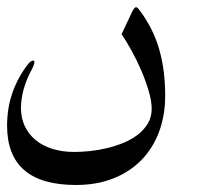

<svg xmlns="http://www.w3.org/2000/svg" viewBox="-20 -383 568 542"><path d="M446.3 -113.3Q446.3 -56.6 428.7 -10Q411.1 36.6 378.2 69.8Q345.2 103 298.8 121.1Q252.4 139.2 194.3 139.2Q0 139.2 0 -28.3Q0 -76.7 14.4 -119.1Q28.8 -161.6 56.6 -198.7Q66.4 -211.9 73.2 -211.9Q77.1 -211.9 77.1 -207.5Q77.1 -203.6 75 -198.5Q72.8 -193.4 71.3 -189.9Q55.2 -160.6 47.4 -133.3Q39.6 -106 39.1 -78.6Q39.1 -50.3 49.8 -27.3Q60.5 -4.4 80.1 12Q99.6 28.3 127.4 37.1Q155.3 45.9 189.5 45.9Q209.5 45.9 233.4 43.5Q257.3 41 281.7 35.2Q306.2 29.3 328.9 20Q351.6 10.7 369.1 -2.9Q386.7 -16.6 397.5 -34.7Q408.2 -52.7 408.2 -75.7Q408.2 -97.7 399.9 -125.7Q391.6 -153.8 379.2 -183.1Q366.7 -212.4 351.6 -239.7Q336.4 -267.1 323.2 -286.6L353 -349.6Q356.4 -356.9 359.4 -359.9Q362.3 -362.8 363.8 -362.8Q367.7 -362.8 374 -354Q412.6 -302.7 429.4 -243.9Q446.3 -185.1 446.3 -113.3Z"/></svg>

Font: XB Zar
Style: Regular
Weight: 400
Designer: Behnam
Foundry: Irmug
Version: Version 8.005 2009